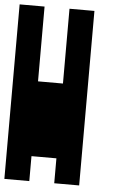

<svg xmlns="http://www.w3.org/2000/svg" viewBox="-59 -917 618 959"><g transform="rotate(5 250.0 -437.5)"><path d="M0 0V-875H125V-500H250V-875H375V0H250V-125H125V0Z"/></g></svg>

Font: GalmuriMono7 Regular
Style: Regular
Weight: 400
Designer: Lee Minseo (quiple)
Version: Version 2.399;hotconv 1.1.1;makeotfexe 2.6.0 DEVELOPMENT